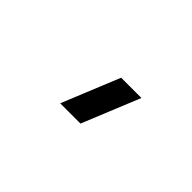

<svg xmlns="http://www.w3.org/2000/svg" viewBox="-14 -1162 549 549"><g transform="rotate(45 261.0 -887.5)"><path d="M285 -800H203L274.5 -975H356.5Z"/></g></svg>

Font: Manrope KiralyPet SmBd KiralyPet
Style: Regular
Weight: 600
Designer: Mikhail Sharanda
Foundry: Mikhail Sharanda
Version: Version 4.502